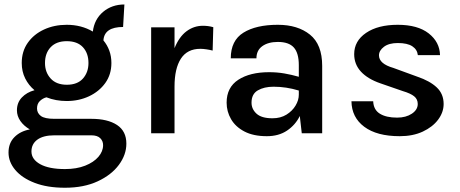

<svg xmlns="http://www.w3.org/2000/svg" viewBox="-20 -610 2104 879"><path d="M285.5 -147.5Q235.5 -147.5 192.5 -164.5Q175.5 -160 162.5 -147.5Q149.5 -135 149.5 -113.5Q149.5 -92.5 167 -79.2Q184.5 -66 229 -66H398Q473 -66 515.8 -37.8Q558.5 -9.5 558.5 47.5Q558.5 98.5 524.2 144.8Q490 191 427 220.2Q364 249.5 277.5 249.5Q196.5 249.5 138.8 227.2Q81 205 50 168.2Q19 131.5 19 88.5Q19 45 46 17.8Q73 -9.5 116.5 -17.5Q89 -33.5 73.2 -56.2Q57.5 -79 57.5 -105Q57.5 -140 80 -163.8Q102.5 -187.5 138 -197Q111 -219.5 95.2 -251.2Q79.5 -283 79.5 -321.5Q79.5 -375 107.2 -414.2Q135 -453.5 181.8 -475Q228.5 -496.5 285.5 -496.5Q352.5 -496.5 405 -465.5Q412 -522 452.2 -555.8Q492.5 -589.5 549.5 -589.5L543.5 -486.5Q457.5 -486.5 453.5 -425Q471 -404 480.5 -378Q490 -352 490 -321.5Q490 -269 462 -230Q434 -191 387.5 -169.2Q341 -147.5 285.5 -147.5ZM286 -222Q334.5 -222 359.8 -250.5Q385 -279 385 -321.5Q385 -366.5 359.5 -394Q334 -421.5 285.5 -421.5Q238 -421.5 212 -394Q186 -366.5 186 -321.5Q186 -279 212 -250.5Q238 -222 286 -222ZM124 83.5Q124 119.5 164.2 141.8Q204.5 164 277.5 164Q330.5 164 369.8 148.5Q409 133 430.5 108Q452 83 452 54.5Q452 35.5 438.8 22.5Q425.5 9.5 398 9.5H229Q178.5 9.5 151.2 29.2Q124 49 124 83.5Z M672 0V-485H779V-389.5Q800 -441.5 833.8 -466.8Q867.5 -492 909 -492Q934 -492 956.5 -485.5L953.5 -378.5Q940 -382 924.8 -384.2Q909.5 -386.5 897 -386.5Q837.5 -386.5 808.2 -341.5Q779 -296.5 779 -214V0Z M1201.5 13.5Q1140 13.5 1099 -8Q1058 -29.5 1037.8 -64.5Q1017.5 -99.5 1017.5 -140Q1017.5 -210 1071 -244.8Q1124.5 -279.5 1212 -279.5Q1248 -279.5 1281.5 -273.8Q1315 -268 1348 -258.5V-312Q1348 -367 1325.2 -392.5Q1302.5 -418 1252 -418Q1208 -418 1181 -398.8Q1154 -379.5 1154 -343H1036.5Q1036.5 -424.5 1094.5 -460.5Q1152.5 -496.5 1252 -496.5Q1343 -496.5 1399 -451.5Q1455 -406.5 1455 -308.5V0H1361.5L1352.5 -79Q1332.5 -38 1294.2 -12.2Q1256 13.5 1201.5 13.5ZM1131.5 -140Q1131.5 -110.5 1154.5 -89.5Q1177.5 -68.5 1227.5 -68.5Q1264.5 -68.5 1291.5 -85.2Q1318.5 -102 1333.2 -126.8Q1348 -151.5 1348 -176.5V-195.5Q1290.5 -213 1232.5 -213Q1189 -213 1160.2 -196.2Q1131.5 -179.5 1131.5 -140Z M1810 13.5Q1705.5 13.5 1647.8 -29.5Q1590 -72.5 1589 -146.5H1688.5Q1690 -107.5 1719 -89.5Q1748 -71.5 1798 -71.5Q1838.5 -71.5 1865.5 -89.5Q1892.5 -107.5 1892.5 -134Q1892.5 -156 1876 -169.2Q1859.5 -182.5 1824 -193L1721.5 -228.5Q1663.5 -248.5 1632.5 -282Q1601.5 -315.5 1601.5 -362Q1601.5 -422.5 1656 -459.5Q1710.5 -496.5 1801 -496.5Q1892.5 -496.5 1942.8 -457Q1993 -417.5 1994.5 -357.5H1893Q1890 -383.5 1867.5 -398.2Q1845 -413 1801 -413Q1760.5 -413 1737.8 -395.8Q1715 -378.5 1715 -356.5Q1715 -318 1781 -299L1890.5 -259Q1948 -239.5 1979.5 -209.8Q2011 -180 2011 -134Q2011 -96 1985.8 -62.2Q1960.5 -28.5 1915.5 -7.5Q1870.5 13.5 1810 13.5Z"/></svg>

Font: Karla SemiBold
Style: Regular
Weight: 600
Designer: Jonathan Pinhorn
Version: Version 2.004; ttfautohint (v1.8.4.7-5d5b);gftools[0.9.33]